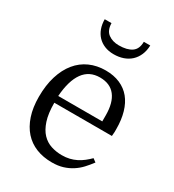

<svg xmlns="http://www.w3.org/2000/svg" viewBox="-189 -889 916 1008"><g transform="rotate(30 269.0 -385.0)"><path d="M137 -268H486Q488 -286 488 -294Q488 -302 488 -311Q488 -367 475 -411.5Q462 -456 437 -486.5Q412 -517 374 -533.5Q336 -550 287 -550Q234 -550 190.5 -530.5Q147 -511 116 -473Q85 -435 68 -380Q51 -325 51 -255Q51 -190 67.5 -140.5Q84 -91 114 -57.5Q144 -24 186.5 -7Q229 10 282 10Q319 10 348 1Q377 -8 401 -23.5Q425 -39 444 -59.5Q463 -80 481 -104L461 -119Q446 -104 429.5 -91Q413 -78 394 -68.5Q375 -59 354 -54Q333 -49 308 -49Q274 -49 243 -59Q212 -69 188.5 -93.5Q165 -118 151 -160.5Q137 -203 137 -268ZM279 -503Q341 -503 372.5 -462.5Q404 -422 404 -346V-309H137Q144 -405 179.5 -454Q215 -503 279 -503ZM423 -780H384Q384 -736 356.5 -717Q329 -698 279 -698Q241 -698 215 -717Q189 -736 188 -780H147Q147 -750 156 -725Q165 -700 182 -682Q199 -664 223.5 -654Q248 -644 279 -644Q310 -644 336 -653Q362 -662 381 -679.5Q400 -697 411 -722.5Q422 -748 423 -780Z"/></g></svg>

Font: GradeGX
Style: Regular
Weight: 100
Width: 1
Designer: Adam Twardoch
Foundry: Adam Twardoch
Version: Version 2.002; DEVELOPMENT